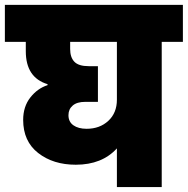

<svg xmlns="http://www.w3.org/2000/svg" viewBox="-34 -760 763 780"><path d="M317.9 -236.8Q371.1 -236.8 406 -269Q440.9 -301.3 440.9 -355V-589.8H251V-561Q251 -526.9 268.3 -509Q285.6 -491.2 326.2 -491.2H363.8V-346.2H312Q278.8 -346.2 261.5 -331.3Q244.1 -316.4 244.1 -292Q244.1 -265.1 264.2 -251Q284.2 -236.8 317.9 -236.8ZM-14.2 -589.8V-740.2H709V-589.8H623V0H440.9V-157.2Q380.4 -90.8 273.9 -90.8Q182.1 -90.8 121.1 -138.4Q60.1 -186 60.1 -272.9Q60.1 -326.7 89.1 -363.8Q118.2 -400.9 159.2 -414.1V-418Q70.8 -444.8 70.8 -551.8V-589.8Z"/></svg>

Font: Poppins ExtraBold
Style: Regular
Weight: 800
Designer: Ninad Kale (Devanagari), Jonny Pinhorn (Latin)
Foundry: Indian Type Foundry
Version: Version 3.200;PS 1.000;hotconv 16.6.54;makeotf.lib2.5.65590